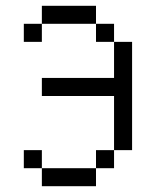

<svg xmlns="http://www.w3.org/2000/svg" viewBox="-20 -645 540 665"><path d="M125 -62.5V0H312.5V-62.5ZM125 -62.5V-125H62.5V-62.5ZM312.5 -62.5H375V-125H312.5ZM375 -125H437.5Q437.5 -125 437.5 -500H375Q375 -500 375 -375H125V-312.5H375ZM375 -500V-562.5H312.5V-500ZM125 -562.5H62.5V-500H125ZM125 -562.5H312.5V-625H125Z"/></svg>

Font: UnifontExMono
Style: Regular
Weight: 500
Version: Version 15.0.06